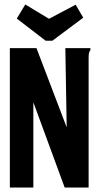

<svg xmlns="http://www.w3.org/2000/svg" viewBox="-20 -838 440 858"><path d="M24 -623H143L278 -269L272 -623H384V-614Q379 -608 377.5 -600.5Q376 -593 376 -577V0H269L129 -381V0H24ZM318 -817 352 -759 214 -656H184L55 -755L93 -818L199 -754Z"/></svg>

Font: Inconsolata Condensed Black
Style: Regular
Weight: 900
Width: 3
Monospace: yes
Designer: Raph Levien, Cyreal, Brenton Simpson
Foundry: Raph Levien, Cyreal, Google
Version: Version 3.001; ttfautohint (v1.8.2.53-6de2)